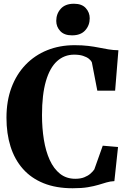

<svg xmlns="http://www.w3.org/2000/svg" viewBox="-20 -993 690 1024"><path d="M367.5 11Q278.5 11 212 -16Q145.5 -43 101.8 -92.8Q58 -142.5 36.2 -211.5Q14.5 -280.5 14.5 -365Q14.5 -454.5 41.2 -526Q68 -597.5 116.8 -648Q165.5 -698.5 231.8 -725.2Q298 -752 378 -752Q419 -752 450 -748.2Q481 -744.5 507 -739.2Q533 -734 558 -729.8Q583 -725.5 611.5 -725L594 -509.5H499L470 -660Q465.5 -670.5 453.8 -679.8Q442 -689 422.8 -695.2Q403.5 -701.5 375.5 -701.5Q322.5 -701.5 284 -666.5Q245.5 -631.5 224.8 -560Q204 -488.5 204 -379Q204 -309.5 214 -248Q224 -186.5 245.2 -139.8Q266.5 -93 300.2 -66.2Q334 -39.5 381.5 -39.5Q409.5 -39.5 429.5 -47.5Q449.5 -55.5 462.5 -67Q475.5 -78.5 483 -89.5L528 -216L609.5 -209L590 -27Q567.5 -26 547.8 -20Q528 -14 504.5 -7Q481 0 448.5 5.5Q416 11 367.5 11ZM363.5 -804.5Q322.5 -804.5 301.2 -827.5Q280 -850.5 280 -881.5Q280 -919.5 304 -946.2Q328 -973 374 -973H375Q416.5 -973 437.5 -949.8Q458.5 -926.5 458.5 -895.5Q458.5 -858 434.5 -831.2Q410.5 -804.5 364.5 -804.5Z"/></svg>

Font: Merriweather 72pt ExtraBold
Style: Regular
Weight: 800
Version: Version 2.100